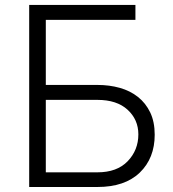

<svg xmlns="http://www.w3.org/2000/svg" viewBox="-20 -747 693 767"><path d="M96.6 0V-727.3H521V-667.6H163V-407.7H369.3Q416.9 -407.7 458.6 -396Q500.4 -384.2 531.2 -359.7Q562.1 -335.2 580.1 -297.8Q598 -260.3 598 -208.8Q598 -115.1 538.4 -57.5Q478.7 0 369.3 0ZM163 -348V-58.6H369.3Q447.4 -58.6 490.1 -103Q532.7 -147.4 532.7 -210.2Q532.7 -269.2 489.7 -308.6Q446.7 -348 369.3 -348Z"/></svg>

Font: Inter P Light
Style: Regular
Weight: 300
Designer: Rasmus Andersson
Foundry: rsms
Version: Version 3.018;git-588b23468